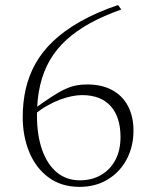

<svg xmlns="http://www.w3.org/2000/svg" viewBox="-20 -718 596 748"><path d="M440 -698.5 452.5 -681Q384.5 -657 331.2 -627.8Q278 -598.5 239 -563Q200 -527.5 174.5 -483.8Q149 -440 136.5 -386.5Q124 -333 124 -268.5Q124 -191 144.2 -134Q164.5 -77 201.8 -46.2Q239 -15.5 291 -15.5Q337.5 -15.5 373.2 -36Q409 -56.5 429.2 -94.2Q449.5 -132 449.5 -184.5Q449.5 -262 411 -304.8Q372.5 -347.5 299.5 -347.5Q281 -347.5 259 -343Q237 -338.5 213.5 -329.8Q190 -321 165.5 -307.2Q141 -293.5 117 -274.5L102.5 -286Q148 -319.5 179.5 -340Q211 -360.5 234 -371Q257 -381.5 277.2 -385.2Q297.5 -389 319.5 -389Q377 -389 417.5 -366.8Q458 -344.5 479 -304Q500 -263.5 500 -209Q500 -147 473.5 -97.2Q447 -47.5 399.8 -18.8Q352.5 10 290 10Q219 10 169.2 -26.8Q119.5 -63.5 94 -125.5Q68.5 -187.5 68.5 -262.5Q68.5 -319 80.2 -371Q92 -423 118 -469.8Q144 -516.5 187 -557.5Q230 -598.5 292.5 -634Q355 -669.5 440 -698.5Z"/></svg>

Font: Newsreader 24pt Light
Style: Regular
Weight: 300
Designer: Hugues Gentile
Foundry: Production Type
Version: Version 1.003